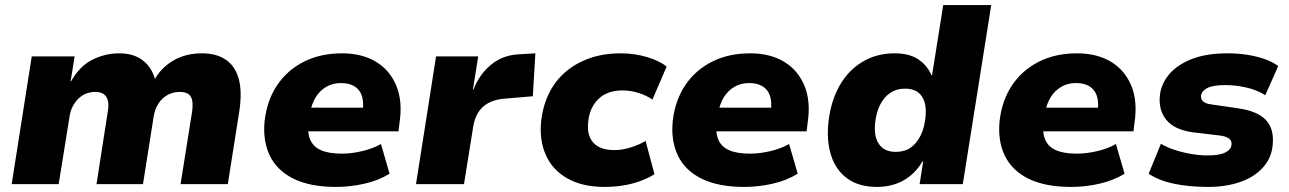

<svg xmlns="http://www.w3.org/2000/svg" viewBox="-20 -725 5076 756"><path d="M26 0 105 -503H274L258 -405H260Q293 -464 343 -489.5Q393 -515 450 -515Q506 -515 542 -487.5Q578 -460 591 -411L590 -414Q616 -460 664 -487.5Q712 -515 775 -515Q832 -515 869 -490Q906 -465 920 -414.5Q934 -364 922 -285L877 0H691L736 -283Q740 -310 737 -328Q734 -346 722 -354.5Q710 -363 687 -363Q661 -363 639.5 -351Q618 -339 604 -317.5Q590 -296 585 -266L543 0H360L404 -283Q409 -310 405 -327.5Q401 -345 389 -354Q377 -363 355 -363Q335 -363 318 -356Q301 -349 288 -336Q275 -323 266 -305.5Q257 -288 254 -267L211 0Z M1304 11Q1201 11 1135.5 -21.5Q1070 -54 1042 -113Q1014 -172 1022 -249Q1031 -329 1070.5 -388.5Q1110 -448 1175.5 -481.5Q1241 -515 1327 -515Q1405 -515 1460 -482Q1515 -449 1540.5 -387.5Q1566 -326 1553 -241L1549 -208H1167L1182 -301H1420L1408 -286Q1413 -322 1405 -347Q1397 -372 1376 -385Q1355 -398 1322 -398Q1290 -398 1264.5 -383Q1239 -368 1223 -342Q1207 -316 1201 -281L1196 -252Q1189 -207 1200.5 -177.5Q1212 -148 1243 -134Q1274 -120 1326 -120Q1364 -120 1406.5 -130Q1449 -140 1480 -158L1514 -41Q1470 -14 1414.5 -1.5Q1359 11 1304 11Z M1618 0 1697 -503H1863L1842 -372H1844Q1867 -431 1912 -469Q1957 -507 2020 -511L2088 -515L2078 -346L1960 -336Q1925 -332 1900.5 -318Q1876 -304 1862 -280.5Q1848 -257 1843 -225L1807 0Z M2361 11Q2274 11 2215 -22Q2156 -55 2129.5 -114Q2103 -173 2111 -249Q2118 -310 2142.5 -359Q2167 -408 2207.5 -442.5Q2248 -477 2302.5 -496Q2357 -515 2424 -515Q2478 -515 2527 -500.5Q2576 -486 2605 -463L2549 -333Q2526 -349 2494.5 -359Q2463 -369 2431 -369Q2400 -369 2376 -360Q2352 -351 2335 -334Q2318 -317 2308 -294Q2298 -271 2296 -243Q2290 -192 2316.5 -163Q2343 -134 2399 -134Q2429 -134 2462 -144Q2495 -154 2522 -170L2557 -39Q2535 -25 2503.5 -13Q2472 -1 2435.5 5Q2399 11 2361 11Z M2911 11Q2808 11 2742.5 -21.5Q2677 -54 2649 -113Q2621 -172 2629 -249Q2638 -329 2677.5 -388.5Q2717 -448 2782.5 -481.5Q2848 -515 2934 -515Q3012 -515 3067 -482Q3122 -449 3147.5 -387.5Q3173 -326 3160 -241L3156 -208H2774L2789 -301H3027L3015 -286Q3020 -322 3012 -347Q3004 -372 2983 -385Q2962 -398 2929 -398Q2897 -398 2871.5 -383Q2846 -368 2830 -342Q2814 -316 2808 -281L2803 -252Q2796 -207 2807.5 -177.5Q2819 -148 2850 -134Q2881 -120 2933 -120Q2971 -120 3013.5 -130Q3056 -140 3087 -158L3121 -41Q3077 -14 3021.5 -1.5Q2966 11 2911 11Z M3434 11Q3362 11 3316.5 -22Q3271 -55 3252.5 -113Q3234 -171 3242 -244Q3251 -325 3284.5 -385.5Q3318 -446 3374 -480.5Q3430 -515 3503 -515Q3560 -515 3595.5 -491.5Q3631 -468 3648 -428L3650 -429L3694 -705H3883L3771 0H3601L3615 -89H3612Q3592 -55 3564 -32.5Q3536 -10 3503 0.5Q3470 11 3434 11ZM3507 -127Q3542 -127 3566 -144Q3590 -161 3605 -191.5Q3620 -222 3624 -263Q3630 -316 3609.5 -346Q3589 -376 3543 -376Q3510 -376 3485.5 -359.5Q3461 -343 3445.5 -312.5Q3430 -282 3426 -241Q3420 -188 3441 -157.5Q3462 -127 3507 -127Z M4198 11Q4095 11 4029.5 -21.5Q3964 -54 3936 -113Q3908 -172 3916 -249Q3925 -329 3964.5 -388.5Q4004 -448 4069.5 -481.5Q4135 -515 4221 -515Q4299 -515 4354 -482Q4409 -449 4434.5 -387.5Q4460 -326 4447 -241L4443 -208H4061L4076 -301H4314L4302 -286Q4307 -322 4299 -347Q4291 -372 4270 -385Q4249 -398 4216 -398Q4184 -398 4158.5 -383Q4133 -368 4117 -342Q4101 -316 4095 -281L4090 -252Q4083 -207 4094.5 -177.5Q4106 -148 4137 -134Q4168 -120 4220 -120Q4258 -120 4300.5 -130Q4343 -140 4374 -158L4408 -41Q4364 -14 4308.5 -1.5Q4253 11 4198 11Z M4736 11Q4662 11 4602.5 -1.5Q4543 -14 4503 -41L4551 -159Q4576 -144 4607.5 -134Q4639 -124 4672 -118.5Q4705 -113 4734 -113Q4782 -113 4804.5 -124.5Q4827 -136 4829 -155Q4831 -169 4821 -178Q4811 -187 4787 -191L4677 -204Q4604 -214 4572.5 -253Q4541 -292 4547 -348Q4551 -392 4581.5 -430Q4612 -468 4670 -491.5Q4728 -515 4814 -515Q4853 -515 4889.5 -509.5Q4926 -504 4958 -493Q4990 -482 5013 -465L4962 -350Q4932 -370 4889 -380Q4846 -390 4805 -390Q4755 -390 4733 -378Q4711 -366 4709 -348Q4708 -335 4717 -326Q4726 -317 4749 -314L4852 -299Q4932 -288 4965 -252Q4998 -216 4991 -152Q4986 -102 4952.5 -65Q4919 -28 4863.5 -8.5Q4808 11 4736 11Z"/></svg>

Font: Nunito Sans 8pt Black
Style: Italic
Weight: 900
Italic angle: -9°
Version: Version 3.101;gftools[0.9.27]